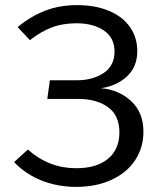

<svg xmlns="http://www.w3.org/2000/svg" viewBox="-20 -720 640 751"><path d="M517 -520Q517 -459 477 -421.5Q437 -384 375 -375Q445 -369 493 -324.5Q541 -280 541 -205Q541 -143 509 -94Q477 -45 417 -17Q357 11 278 11Q205 11 142.5 -14Q80 -39 35 -86L89 -135Q171 -62 278 -62Q358 -62 402.5 -99Q447 -136 447 -202Q447 -268 403 -300.5Q359 -333 286 -333H165L175 -406H280Q343 -406 385.5 -434.5Q428 -463 428 -519Q428 -572 386.5 -600.5Q345 -629 279 -629Q225 -629 182 -612.5Q139 -596 97 -563L49 -614Q101 -657 157.5 -678.5Q214 -700 281 -700Q353 -700 406.5 -677.5Q460 -655 488.5 -614Q517 -573 517 -520Z"/></svg>

Font: Fira Mono
Style: Regular
Weight: 400
Designer: Carrois Corporate & Edenspiekermann AG
Foundry: Carrois Corporate GbR & Edenspiekermann AG
Version: Version 3.206